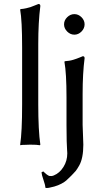

<svg xmlns="http://www.w3.org/2000/svg" viewBox="-20 -718 525 953"><path d="M89.8 -200.2V-481.9Q89.8 -616.7 80.1 -669.9L82 -672.9Q96.2 -673.8 110.6 -677.2Q125 -680.7 131.1 -682.6Q137.2 -684.6 153.3 -691.2Q169.4 -697.8 170.9 -698.2Q180.2 -698.2 180.2 -688Q169.9 -607.4 169.9 -500V-200.2Q169.9 -70.8 180.2 0L178.2 2.9Q164.1 0 129.9 0Q114.3 0 102.1 1Q89.8 1 85.4 2L81.1 2.9L80.1 0Q89.8 -63 89.8 -200.2ZM314 43Q314 39.1 313 26.1Q312 13.2 311 -17.6Q310.1 -48.3 310.1 -96.2V-234.9Q310.1 -354.5 299.8 -411.1L301.8 -414.1Q313 -415 323.2 -416.5Q333.5 -418 344.2 -421.4Q355 -424.8 359.6 -426.5Q364.3 -428.2 376.7 -433.1Q389.2 -438 391.1 -439Q399.9 -439 399.9 -429.2Q390.1 -353 390.1 -251V-98.1Q390.1 -85 391.8 -51.5Q393.6 -18.1 393.6 0Q393.6 33.7 388.4 59.8Q383.3 85.9 372.8 104.2Q362.3 122.6 355.5 130.9Q348.6 139.2 336.4 151.4Q333.5 154.3 332 155.8Q317.4 170.4 309.1 177.7Q300.8 185.1 285.2 193.6Q269.5 202.1 249 208Q217.8 216.8 207 214.8L205.1 212.4Q204.6 200.2 195.8 175Q187 149.9 186 137.2L194.8 132.8Q196.8 134.8 202.1 139.6Q207.5 144.5 210 146.5Q212.4 148.4 217.3 151.6Q222.2 154.8 226.1 155.5Q230 156.2 235.6 155.8Q241.2 155.3 247.1 152.8Q275.9 141.1 294.9 110.8Q314 80.6 314 43ZM313.5 -561.5Q297.9 -577.1 297.9 -597.2Q297.9 -617.2 313.5 -632.6Q329.1 -647.9 349.1 -647.9Q369.1 -647.9 384.5 -632.6Q399.9 -617.2 399.9 -597.2Q399.9 -577.1 384.5 -561.5Q369.1 -545.9 349.1 -545.9Q329.1 -545.9 313.5 -561.5Z"/></svg>

Font: Linux Biolinum
Style: Regular
Weight: 400
Designer: Philipp H. Poll
Foundry: Philipp H. Poll
Version: Version 0.6.4